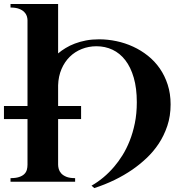

<svg xmlns="http://www.w3.org/2000/svg" viewBox="-20 -919 928 971"><path d="M359.9 0H33.2V-18.1Q59.6 -18.1 76.4 -23.7Q93.3 -29.3 102.8 -38.6Q112.3 -47.9 115.7 -60.1Q119.1 -72.3 119.1 -85.9V-316.9H0V-382.8H119.1V-816.9Q119.1 -826.7 115.5 -837.9Q111.8 -849.1 102.3 -858.6Q92.8 -868.2 76.2 -874.5Q59.6 -880.9 33.2 -880.9V-898.9H273.9V-648.9Q290.5 -663.1 311.8 -676Q333 -689 358.6 -698.7Q384.3 -708.5 414.8 -714.4Q445.3 -720.2 481 -720.2Q524.9 -720.2 568.8 -710.9Q612.8 -701.7 653.1 -683.1Q693.4 -664.6 728 -637Q762.7 -609.4 788.1 -572.8Q813.5 -536.1 828.1 -490.7Q842.8 -445.3 842.8 -391.1Q842.8 -332 826.2 -282.5Q809.6 -232.9 782.5 -192.1Q755.4 -151.4 720.7 -118.9Q686 -86.4 649.9 -61.5Q564.9 -2.9 457 32.2L442.9 20Q506.8 -16.6 557.1 -75.7Q578.6 -100.6 599.1 -133.3Q619.6 -166 635.7 -206.5Q651.9 -247.1 661.9 -295.7Q671.9 -344.2 671.9 -401.9Q671.9 -472.7 656.5 -525.9Q641.1 -579.1 613.8 -614.5Q586.4 -649.9 549.1 -667.5Q511.7 -685.1 467.8 -685.1Q428.2 -685.1 393.3 -671.1Q358.4 -657.2 332.5 -631.6Q306.6 -606 291 -569.6Q275.4 -533.2 273.9 -487.8V-382.8H390.1V-316.9H273.9V-85.9Q273.9 -76.2 277.1 -64.5Q280.3 -52.7 289.3 -42.5Q298.3 -32.2 315.2 -25.1Q332 -18.1 359.9 -18.1Z"/></svg>

Font: Uncial Antiqua
Style: Regular
Weight: 400
Version: Version 1.000